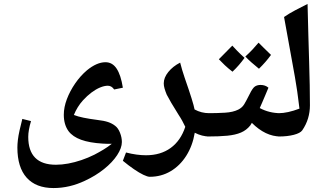

<svg xmlns="http://www.w3.org/2000/svg" viewBox="-20 -835 1648 972"><path d="M251 117Q162 117 115 64.5Q68 12 68 -88Q68 -105 70.5 -126.5Q73 -148 79 -175Q85 -202 93 -233L137 -222Q123 -175 123 -142Q123 -72 158 -36.5Q193 -1 263 -1Q293 -1 325.5 -7Q358 -13 392 -24.5Q426 -36 458 -52Q481 -64 503.5 -77.5Q526 -91 546 -107Q534 -107 522.5 -107Q511 -107 500 -108Q433 -112 390.5 -127.5Q348 -143 327 -171Q303 -204 303 -254Q303 -292 318.5 -333Q334 -374 360.5 -412.5Q387 -451 420 -479Q470 -520 514 -520Q549 -520 570.5 -487.5Q592 -455 602 -391L558 -382Q551 -392 543 -396.5Q535 -401 526 -401Q508 -401 486.5 -392Q465 -383 443 -366.5Q421 -350 400 -327Q371 -295 354 -253Q374 -245 403.5 -239Q433 -233 472 -228Q507 -224 527.5 -217Q548 -210 563 -198Q578 -187 587.5 -163Q597 -139 597 -116Q597 -86 573 -49.5Q549 -13 506.5 21Q464 55 410 80Q332 117 251 117Z M738 60Q727 60 706 50Q685 40 658 21.5Q631 3 602 -21L618 -63Q645 -56 670.5 -52.5Q696 -49 719 -49Q793 -49 844 -86Q895 -123 918 -193Q911 -208 902.5 -223.5Q894 -239 884 -254Q862 -289 847 -314.5Q832 -340 824 -356Q817 -373 813 -387Q809 -401 809 -413Q809 -442 832 -470.5Q855 -499 892 -518Q897 -499 902.5 -480Q908 -461 915 -441Q937 -378 949.5 -338Q962 -298 965 -281Q999 -262 1040 -262Q1048 -262 1048 -254V-152Q1048 -144 1040 -144Q1003 -144 966 -163Q955 -97 923 -46.5Q891 4 843.5 32Q796 60 738 60Z M1031 -144Q1023 -144 1023 -152V-254Q1023 -262 1031 -262Q1079 -262 1119.5 -264.5Q1160 -267 1186 -280Q1206 -290 1216.5 -307.5Q1227 -325 1243 -357Q1259 -390 1271 -397.5Q1283 -405 1299 -405Q1323 -405 1339 -391Q1330 -369 1322 -350.5Q1314 -332 1307.5 -316.5Q1301 -301 1295 -288Q1319 -275 1345.5 -268.5Q1372 -262 1400 -262Q1408 -262 1408 -254V-152Q1408 -144 1400 -144Q1324 -144 1255 -213L1247 -200Q1228 -176 1200 -164Q1172 -152 1131 -148Q1090 -144 1031 -144ZM1291 -487Q1270 -504 1253 -519Q1236 -534 1222 -549Q1241 -566 1257.5 -583.5Q1274 -601 1289 -619Q1298 -609 1314 -594Q1330 -579 1352 -557Q1325 -520 1291 -487ZM1157 -472Q1135 -489 1118 -505Q1101 -521 1088 -535Q1105 -552 1122 -569.5Q1139 -587 1156 -604Q1165 -594 1180.5 -578Q1196 -562 1218 -542Q1205 -524 1190 -506.5Q1175 -489 1157 -472Z M1391 -144Q1383 -144 1383 -152V-254Q1383 -262 1391 -262Q1435 -262 1496 -285Q1492 -314 1488.5 -343.5Q1485 -373 1480 -402Q1476 -431 1460 -517.5Q1444 -604 1418 -749Q1444 -767 1474.5 -783Q1505 -799 1537 -815Q1539 -733 1541 -659.5Q1543 -586 1545 -522Q1547 -458 1548 -403.5Q1549 -349 1549 -302Q1549 -268 1539.5 -236Q1530 -204 1510 -175Q1500 -161 1467.5 -152.5Q1435 -144 1391 -144Z"/></svg>

Font: Noto Naskh Arabic UI
Style: Regular
Weight: 400
Designer: Monotype Design Team, David Williams, Mohamad Dakak and Nizar Qandah
Foundry: Monotype Imaging Inc.
Version: Version 2.014